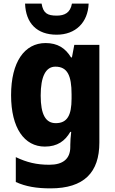

<svg xmlns="http://www.w3.org/2000/svg" viewBox="-20 -797 631 1057"><path d="M468 -777H376C367 -726 335 -711 292 -711C241 -711 218 -724 209 -777H118C122 -669 183 -606 292 -606C396 -606 464 -673 468 -777ZM231 -560C115 -560 41 -456 41 -273C41 -92 114 10 227 10C296 10 338 -21 367 -71H372C369 -47 367 -18 367 1V12C367 78 326 110 252 110C181 110 128 97 67 68V205C122 230 181 240 258 240C443 240 527 152 527 -12V-550H389L376 -481H371C340 -532 297 -560 231 -560ZM285 -430C351 -430 374 -381 374 -278V-254C374 -162 350 -119 287 -119C231 -119 204 -167 204 -271C204 -376 232 -430 285 -430Z"/></svg>

Font: Noto Sans Georgian SemiCondensed ExtraBold
Style: Regular
Weight: 800
Width: 4
Designer: Monotype Design Team, Akaki Razmadze
Foundry: Google LLC
Version: Version 2.005